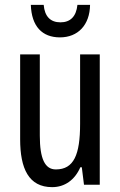

<svg xmlns="http://www.w3.org/2000/svg" viewBox="-20 -761 496 791"><path d="M351 -741H299C294 -692 269 -669 229 -669C188 -669 164 -693 160 -741H107C110 -652 154 -607 227 -607C301 -607 350 -658 351 -741ZM391 -537H310V-251C310 -123 284 -63 210 -63C165 -63 144 -107 144 -202V-537H63V-187C63 -67 98 10 195 10C246 10 288 -19 311 -72H317L326 0H391Z"/></svg>

Font: Noto Sans Lao Looped ExtraCondensed
Style: Regular
Weight: 400
Width: 2
Designer: Mark Frömberg, Ben Mitchell
Foundry: The Fontpad Ltd
Version: Version 1.002